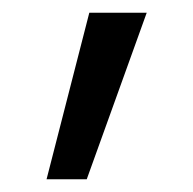

<svg xmlns="http://www.w3.org/2000/svg" viewBox="-20 -709 303 301"><path d="M120 -689H210L116 -428H53Z"/></svg>

Font: Fira Sans Compressed
Style: Regular
Weight: 400
Width: 1
Designer: bBox Type GmbH & Carrois Corporate GbR & Edenspiekermann AG
Foundry: bBox Type GmbH & Carrois Corporate GbR & Edenspiekermann AG
Version: Version 4.301